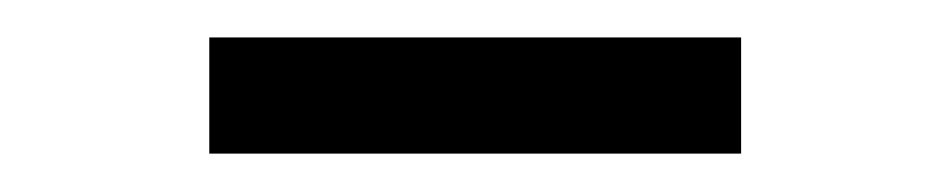

<svg xmlns="http://www.w3.org/2000/svg" viewBox="-20 -736 495 100"><path d="M366 -716.5V-656H89V-716.5Z"/></svg>

Font: Merriweather 28pt Light
Style: Regular
Weight: 300
Version: Version 2.100